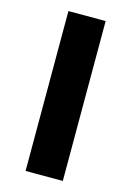

<svg xmlns="http://www.w3.org/2000/svg" viewBox="-109 -756 556 812"><g transform="rotate(15 168.5 -350.0)"><path d="M87 0V-700H250V0Z"/></g></svg>

Font: MOST Montserrat
Style: Bold
Weight: 700
Designer: Julieta Ulanovsky
Foundry: Julieta Ulanovsky
Version: Version 8.000;March 11, 2024;FontCreator 15.0.0.2926 64-bit